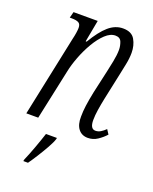

<svg xmlns="http://www.w3.org/2000/svg" viewBox="-143 -624 739 925"><g transform="rotate(20 226.5 -161.5)"><path d="M345 10Q314 10 296.5 -12.5Q279 -35 280 -76Q280 -102 284 -132Q288 -162 297 -206L323 -322Q328 -344 335 -379Q342 -414 342 -440Q342 -460 334.5 -479.5Q327 -499 303 -499Q277 -499 251.5 -475Q226 -451 204 -413.5Q182 -376 166 -334Q150 -292 143 -257L88 0H27L114 -414Q118 -430 120.5 -446.5Q123 -463 123 -473Q123 -492 111.5 -498.5Q100 -505 75 -505H66L74 -536H198L177 -424H182Q218 -485 252 -514.5Q286 -544 326 -544Q370 -544 387 -514.5Q404 -485 404 -447Q404 -419 397.5 -387.5Q391 -356 386 -332L357 -196Q350 -162 345.5 -133Q341 -104 341 -80Q341 -35 368 -35Q382 -35 394.5 -42.5Q407 -50 419 -62L434 -39Q417 -20 394.5 -5Q372 10 345 10ZM94 212Q108 180 123.5 137.5Q139 95 150 61H206L205 67Q200 84 183.5 113.5Q167 143 148 173Q129 203 116 221H92Z"/></g></svg>

Font: Noto Serif ExtraCondensed Light
Style: Italic
Weight: 300
Width: 2
Italic angle: -12°
Designer: Monotype Design Team
Foundry: Monotype Imaging Inc.
Version: Version 2.014; ttfautohint (v1.8.4.7-5d5b)